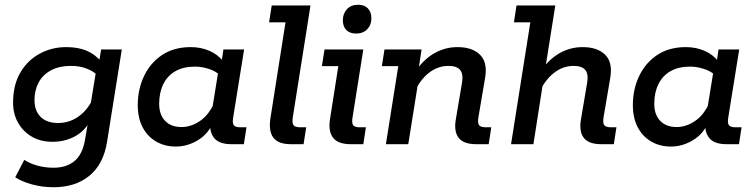

<svg xmlns="http://www.w3.org/2000/svg" viewBox="-20 -606 3173 807"><path d="M205 181Q159 181 116 169.5Q73 158 44 139L82 66Q109 83 140.5 91Q172 99 205 99Q260 99 293.5 70.5Q327 42 337 -17L352 -104L358 -96Q333 -52 291.5 -31Q250 -10 200 -10Q151 -10 114 -31.5Q77 -53 56 -90Q35 -127 35 -175Q35 -249 65.5 -301Q96 -353 147 -380.5Q198 -408 258 -408Q309 -408 345 -392.5Q381 -377 405 -347L395 -337L405 -398H492L430 -10Q415 84 356 132.5Q297 181 205 181ZM224 -89Q270 -89 307.5 -114.5Q345 -140 368 -186L358 -150L385 -315V-294Q368 -309 340.5 -319Q313 -329 280 -329Q227 -329 192.5 -309.5Q158 -290 141.5 -257.5Q125 -225 125 -186Q125 -140 151 -114.5Q177 -89 224 -89Z M719 10Q672 10 635.5 -11.5Q599 -33 579 -72Q559 -111 559 -164Q559 -231 585.5 -286.5Q612 -342 661.5 -375Q711 -408 782 -408Q824 -408 860 -392.5Q896 -377 919 -347L910 -337L919 -398H1006L960 -112Q956 -88 963 -79.5Q970 -71 990 -71H1016L1005 0H952Q899 0 878.5 -28Q858 -56 865 -100L868 -121L879 -99Q858 -45 813 -17.5Q768 10 719 10ZM743 -72Q783 -72 820.5 -97.5Q858 -123 881 -175L871 -142L899 -315L900 -294Q882 -309 854 -317.5Q826 -326 800 -326Q751 -326 717.5 -307Q684 -288 666.5 -252.5Q649 -217 649 -170Q649 -124 674 -98Q699 -72 743 -72Z M1202 0Q1149 0 1128.5 -28Q1108 -56 1117 -111L1180 -512H1111L1122 -583H1285L1211 -115Q1207 -91 1213 -81Q1219 -71 1242 -71H1267L1256 0Z M1454 0Q1401 0 1380 -27Q1359 -54 1367 -105L1402 -328H1333L1344 -398H1507L1462 -114Q1458 -91 1463.5 -81Q1469 -71 1492 -71H1518L1507 0ZM1477 -465Q1450 -465 1435.5 -480Q1421 -495 1421 -521Q1421 -548 1438 -567Q1455 -586 1485 -586Q1512 -586 1526.5 -570.5Q1541 -555 1541 -529Q1541 -501 1523.5 -483Q1506 -465 1477 -465Z M1602 0 1654 -328H1585L1596 -398H1752L1734 -281L1727 -307Q1761 -357 1806 -382.5Q1851 -408 1903 -408Q1965 -408 1997.5 -376Q2030 -344 2019 -279L1991 -114Q1987 -91 1993 -81Q1999 -71 2022 -71H2045L2034 0H1981Q1928 0 1907.5 -27Q1887 -54 1896 -105L1922 -259Q1928 -296 1913.5 -312.5Q1899 -329 1865 -329Q1824 -329 1789 -304.5Q1754 -280 1728 -232L1742 -288L1696 0Z M2128 0 2209 -512H2140L2151 -583H2314L2270 -306L2253 -307Q2287 -357 2332 -382.5Q2377 -408 2429 -408Q2491 -408 2523.5 -376Q2556 -344 2545 -279L2517 -114Q2513 -91 2519 -81Q2525 -71 2548 -71H2571L2560 0H2507Q2454 0 2433.5 -27Q2413 -54 2422 -105L2448 -259Q2454 -296 2439.5 -312.5Q2425 -329 2391 -329Q2350 -329 2315 -304.5Q2280 -280 2253 -232L2267 -288L2222 0Z M2800 10Q2753 10 2716.5 -11.5Q2680 -33 2660 -72Q2640 -111 2640 -164Q2640 -231 2666.5 -286.5Q2693 -342 2742.5 -375Q2792 -408 2863 -408Q2905 -408 2941 -392.5Q2977 -377 3000 -347L2991 -337L3000 -398H3087L3041 -112Q3037 -88 3044 -79.5Q3051 -71 3071 -71H3097L3086 0H3033Q2980 0 2959.5 -28Q2939 -56 2946 -100L2949 -121L2960 -99Q2939 -45 2894 -17.5Q2849 10 2800 10ZM2824 -72Q2864 -72 2901.5 -97.5Q2939 -123 2962 -175L2952 -142L2980 -315L2981 -294Q2963 -309 2935 -317.5Q2907 -326 2881 -326Q2832 -326 2798.5 -307Q2765 -288 2747.5 -252.5Q2730 -217 2730 -170Q2730 -124 2755 -98Q2780 -72 2824 -72Z"/></svg>

Font: Rokkitt Medium
Style: Italic
Weight: 500
Italic angle: -9°
Designer: Vernon Adams
Foundry: Vernon Adams
Version: Version 3.103